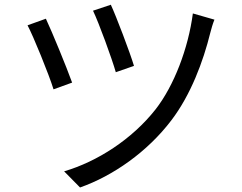

<svg xmlns="http://www.w3.org/2000/svg" viewBox="-20 -772 1040 824"><path d="M455.6 -751.7 379.2 -726.1C404.5 -673.7 460.7 -519.3 477 -462.1L555 -489.2C538.3 -545.4 477.9 -704.4 455.6 -751.7ZM900.3 -687.7 807.7 -714.3C788 -564 726.6 -403.7 647.5 -302.5C547 -174.7 398 -78.6 255.2 -36.7L323.5 32.6C465.3 -17.3 612.7 -120.3 715.7 -256.1C798.3 -364.5 851.8 -506.9 882.5 -631.2C886.4 -646.9 893.4 -671.1 900.3 -687.7ZM176.9 -691.7 98.2 -663.4C121.9 -619.6 190.7 -450.9 209.7 -388.6L289.5 -417.5C265.8 -483.5 203.2 -635.9 176.9 -691.7Z"/></svg>

Font: Source Han Sans JP VF
Style: Regular
Weight: 250
Designer: Ryoko NISHIZUKA 西塚涼子 (kana, bopomofo & ideographs); Paul D. Hunt (Latin, Greek & Cyrillic); Sandoll Communications 산돌커뮤니
Foundry: Adobe
Version: Version 2.004;hotconv 1.0.118;makeotfexe 2.5.65603